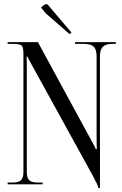

<svg xmlns="http://www.w3.org/2000/svg" viewBox="-20 -910 604 948"><path d="M324.2 -741.2 206.1 -843.8 182.6 -873 198.2 -885.7Q203.1 -889.6 208 -889.6Q213.9 -889.6 217.8 -884.8L333 -749ZM17.6 0V-8.8H43Q72.3 -8.8 84 -20.5Q95.7 -32.2 95.7 -60.5V-641.6Q95.7 -676.8 86.9 -685.1Q78.1 -693.4 43 -693.4H17.6V-702.1H167L434.6 -210Q452.1 -179.7 452.1 -173.8H458Q457 -184.6 457 -214.8V-631.8Q457 -665 442.9 -679.2Q428.7 -693.4 394.5 -693.4H350.6V-702.1H551.8V-693.4H536.1Q502 -693.4 487.8 -679.2Q473.6 -665 473.6 -631.8V18.6H465.8Q465.8 8.8 438.5 -42L135.7 -591.8Q116.2 -627 116.2 -629.9H111.3Q112.3 -619.1 112.3 -587.9V-60.5Q112.3 -32.2 124 -20.5Q135.7 -8.8 165 -8.8H190.4V0Z"/></svg>

Font: FoglihtenNo07
Style: Regular
Weight: 500
Designer: gluk (gluksza@wp.pl)
Foundry: gluk (gluksza@wp.pl)
Version: Version 0.871